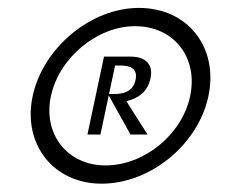

<svg xmlns="http://www.w3.org/2000/svg" viewBox="-20 -852 594 473"><path d="M60.4 -615C35.2 -496.2 112.3 -399.5 230.1 -399.5C351 -399.5 468.2 -496.2 493.4 -615C518.9 -734.9 443 -832.5 322.2 -832.5C204.4 -832.5 85.9 -734.9 60.4 -615ZM105.4 -615C125.7 -710.1 219.4 -787.5 312.6 -787.5C408.8 -787.5 468.7 -710.1 448.4 -615C428.4 -520.8 335.8 -444.5 239.7 -444.5C146.6 -444.5 85.4 -520.8 105.4 -615ZM236.2 -712.5 195.4 -520.5H227.4L247.9 -617.1L301.5 -520.5H343.6L291.5 -602.4L302.5 -606.1C326.8 -614.2 344.7 -630.2 350.8 -659C358.3 -694.2 337.9 -712.5 301.7 -712.5ZM248.6 -620.5 263.5 -690.5H277C293.6 -690.5 320.9 -687.7 313.9 -655C307.2 -623.1 278.6 -620.5 262.1 -620.5Z"/></svg>

Font: Hussar Nova
Style: RgIta
Weight: 700
Foundry: Cannot Into Space Fonts
Version: Version 0.99